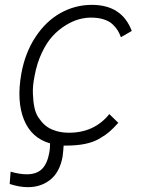

<svg xmlns="http://www.w3.org/2000/svg" viewBox="-20 -587 584 794"><path d="M356 -514.2Q332 -514.2 306.2 -507.1Q280.3 -500 251.2 -482.2Q222.2 -464.4 197.8 -438Q173.3 -411.6 153.1 -368.9Q132.8 -326.2 123 -272.9Q114.7 -232.4 116 -200Q117.2 -167.5 122.3 -142.8Q127.4 -118.2 139.4 -100.3Q151.4 -82.5 164.8 -70.6Q178.2 -58.6 195.8 -51.3Q213.4 -43.9 230.2 -41Q247.1 -38.1 265.1 -38.1Q370.1 -38.1 432.1 -115.2L469.2 -79.1Q449.7 -57.1 433.3 -43Q417 -28.8 391.6 -13.9Q366.2 1 331.8 8.1Q297.4 15.1 252.9 15.1H243.2Q241.7 37.6 238.8 61Q227.1 124.5 188.5 155.8Q149.9 187 95.2 187Q60.5 187 20 173.8L23.9 123Q61.5 133.8 90.8 133.8Q131.3 133.8 153.6 111.8Q175.8 89.8 184.1 43Q187 29.8 187 5.9Q109.9 -16.1 79.1 -92Q48.3 -168 67.9 -280.8Q83.5 -368.7 127 -434.3Q170.4 -500 230.7 -533.4Q291 -566.9 359.9 -566.9Q484.4 -566.9 524.9 -459L480 -433.1Q474.1 -449.2 466.8 -461.2Q459.5 -473.1 445.8 -486.3Q432.1 -499.5 409.2 -506.8Q386.2 -514.2 356 -514.2Z"/></svg>

Font: Stilu Light
Style: Italic
Weight: 300
Italic angle: -10°
Designer: Genilson Lima Santos
Foundry: Genilson Lima Santos
Version: Version 1.200;PS 001.200;hotconv 1.0.88;makeotf.lib2.5.64775